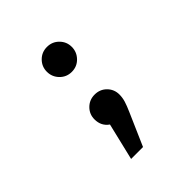

<svg xmlns="http://www.w3.org/2000/svg" viewBox="-195 -674 1005 1005"><g transform="rotate(-45 307.5 -172.0)"><path d="M307.2 -534.9Q346.2 -534.9 372.8 -507.9Q399.5 -481 399.5 -443.1Q399.5 -405.1 372.8 -377.7Q346.2 -350.3 307.2 -350.3Q268.2 -350.3 241.5 -377.7Q214.9 -405.1 214.9 -443.1Q214.9 -481 241.5 -507.9Q268.2 -534.9 307.2 -534.9ZM307.2 -182.1Q346.7 -182.1 373.1 -155.4Q399.5 -128.7 399.5 -90.3Q399.5 -67.7 392.6 -44.6Q385.6 -21.5 370.8 11.8L292.3 191.3H204.1L253.3 -14.4Q214.9 -41 214.9 -90.8Q214.9 -128.7 241.5 -155.4Q268.2 -182.1 307.2 -182.1Z"/></g></svg>

Font: Fira Code Medium
Style: Regular
Weight: 500
Designer: Carrois Corporate, Edenspiekermann AG, Nikita Prokopov
Foundry: Carrois Corporate, Edenspiekermann AG, Nikita Prokopov
Version: Version 6.002